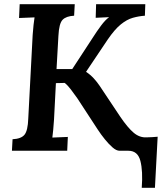

<svg xmlns="http://www.w3.org/2000/svg" viewBox="-20 -720 784 917"><path d="M657 177Q663 97 650.5 48.5Q638 0 593 0H551Q536 0 518 -15.5Q500 -31 481 -54.5Q462 -78 447 -101L349 -251Q335 -271 319 -292Q303 -313 289 -324Q283 -324 270.5 -323.5Q258 -323 247 -323L238 -149Q236 -122 234 -98.5Q232 -75 230 -63L304 -66L301 0H37L40 -55Q81 -57 97 -76.5Q113 -96 115 -154L136 -553Q140 -607 145 -637L71 -634L74 -700H337L334 -645Q296 -643 279 -625.5Q262 -608 259 -549L250 -390H325L425 -543Q442 -570 462.5 -597.5Q483 -625 500 -637V-638L437 -635L439 -700H674L672 -645Q643 -643 614.5 -635Q586 -627 557 -603.5Q528 -580 495 -532L391 -377Q412 -363 428 -345.5Q444 -328 456 -310L554 -163Q590 -110 618.5 -86Q647 -62 680 -64Q693 -64 707 -65Q721 -66 733 -67L720 177Z"/></svg>

Font: Lora SemiBold
Style: Italic
Weight: 600
Italic angle: -3°
Designer: Olga Karpushina, Alexei Vanyashin (Cyrillic)
Foundry: Cyreal
Version: Version 3.011; ttfautohint (v1.8.4.7-5d5b)